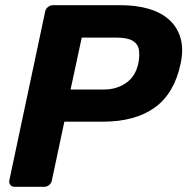

<svg xmlns="http://www.w3.org/2000/svg" viewBox="-20 -720 722 740"><path d="M36 0Q26 0 20 -7Q14 -14 16 -25L154 -675Q156 -686 165 -693Q174 -700 184 -700H445Q505 -700 553 -686Q601 -672 632.5 -643.5Q664 -615 676 -572.5Q688 -530 676 -474Q652 -360 576.5 -305.5Q501 -251 376 -251H228L180 -25Q178 -14 169.5 -7Q161 0 150 0ZM252 -375H381Q429 -375 465.5 -400Q502 -425 513 -475Q519 -505 515.5 -527.5Q512 -550 492 -562.5Q472 -575 429 -575H295Z"/></svg>

Font: Rubik Light SemiBold
Style: Italic
Weight: 600
Italic angle: -12°
Version: Version 2.104